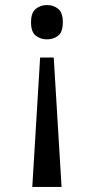

<svg xmlns="http://www.w3.org/2000/svg" viewBox="-20 -561 372 761"><path d="M193 -333 224 180H108L139 -333ZM166 -541Q192 -541 210.5 -526Q229 -511 229 -473Q229 -434 210.5 -419.5Q192 -405 166 -405Q141 -405 122 -419.5Q103 -434 103 -473Q103 -511 122 -526Q141 -541 166 -541Z"/></svg>

Font: Noto Serif Vithkuqi
Style: Regular
Weight: 400
Version: Version 1.005